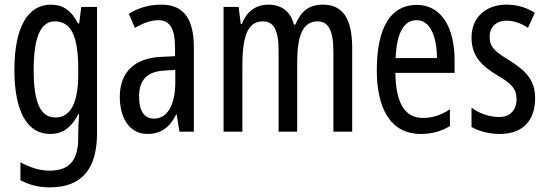

<svg xmlns="http://www.w3.org/2000/svg" viewBox="-20 -567 2357 827"><path d="M199 -547C101 -547 42 -452 42 -266C42 -85 98 10 196 10C250 10 288 -18 317 -75H321C318 -43 317 -13 317 9V25C317 129 275 168 193 168C153 168 113 156 68 132V209C107 230 146 240 195 240C337 240 398 155 398 6V-537H330L321 -466H316C287 -523 250 -547 199 -547ZM216 -475C286 -475 317 -412 317 -270V-245C317 -123 283 -61 219 -61C155 -61 125 -123 125 -265C125 -402 153 -475 216 -475Z M675 -547C624 -547 577 -534 535 -508L561 -447C599 -469 632 -480 662 -480C713 -480 734 -442 734 -360V-325L673 -322C560 -317 496 -256 496 -150C496 -65 533 10 616 10C672 10 711 -18 739 -74H741L753 0H815V-362C815 -480 776 -547 675 -547ZM687 -263 735 -266V-212C735 -114 700 -56 644 -56C603 -56 579 -86 579 -152C579 -222 614 -259 687 -263Z M1371 -547C1312 -547 1277 -520 1252 -461H1246C1234 -511 1198 -547 1137 -547C1083 -547 1043 -519 1022 -464H1017L1008 -537H943V0H1024V-281C1024 -395 1040 -475 1112 -475C1158 -475 1180 -440 1180 -348V0H1260V-296C1260 -413 1284 -475 1348 -475C1393 -475 1416 -438 1416 -345V0H1497V-360C1497 -486 1457 -547 1371 -547Z M1775 -546C1662 -546 1603 -447 1603 -265C1603 -109 1656 10 1793 10C1839 10 1880 -1 1918 -24V-96C1878 -70 1841 -59 1802 -59C1723 -59 1685 -123 1683 -253H1938V-309C1938 -442 1885 -546 1775 -546ZM1775 -480C1835 -480 1862 -405 1862 -317H1684C1689 -428 1720 -480 1775 -480Z M2285 -144C2285 -226 2240 -265 2174 -307C2111 -345 2089 -365 2089 -408C2089 -450 2117 -478 2162 -478C2195 -478 2226 -466 2254 -447L2284 -512C2247 -535 2207 -547 2161 -547C2072 -547 2011 -491 2011 -406C2011 -323 2056 -283 2123 -242C2183 -208 2205 -183 2205 -141C2205 -92 2177 -63 2130 -63C2086 -63 2040 -80 2011 -104V-20C2041 -3 2083 10 2133 10C2229 10 2285 -45 2285 -144Z"/></svg>

Font: Noto Sans Lao Looped ExtraCondensed
Style: Regular
Weight: 400
Width: 2
Designer: Mark Frömberg, Ben Mitchell
Foundry: The Fontpad Ltd
Version: Version 1.003